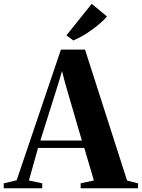

<svg xmlns="http://www.w3.org/2000/svg" viewBox="-69 -1012 762 1032"><path d="M20.5 -43 258.5 -745.5H388L614 -41.5L673 -26.5V0H364.5V-26.5L435.5 -42L384 -217H135.5L86.5 -42L158 -26.5V0H-49V-26.5ZM371 -256.5 280 -568.5 264.5 -630.5 246 -568 148 -256.5ZM324.5 -795 288 -822 424 -991.5 506 -923.5Q492 -906.5 471.2 -888.5Q450.5 -870.5 426.5 -853Q402.5 -835.5 377 -820.5Q351.5 -805.5 326.5 -795Z"/></svg>

Font: Merriweather 120pt
Style: Bold
Weight: 700
Designer: Eben Sorkin
Foundry: Eben Sorkin
Version: Version 2.100